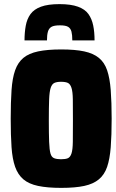

<svg xmlns="http://www.w3.org/2000/svg" viewBox="-20 -830 562 932"><path d="M277 82Q210 82 165 72.5Q120 63 93.5 40.5Q67 18 53.5 -20Q40 -58 36 -115.5Q32 -173 32 -254Q32 -334 36 -392.5Q40 -451 53.5 -489Q67 -527 93.5 -549Q120 -571 165 -580.5Q210 -590 277 -590Q345 -590 389 -580.5Q433 -571 460 -549Q487 -527 500 -489Q513 -451 517.5 -392.5Q522 -334 522 -254Q522 -173 517.5 -115.5Q513 -58 500 -20Q487 18 460 40.5Q433 63 389 72.5Q345 82 277 82ZM276 -57Q298 -57 309.5 -62Q321 -67 327 -85Q333 -103 333.5 -141.5Q334 -180 334 -245Q334 -310 333.5 -347.5Q333 -385 327 -403.5Q321 -422 309.5 -427.5Q298 -433 276 -433Q256 -433 244 -427.5Q232 -422 226 -403.5Q220 -385 218.5 -347.5Q217 -310 217 -245Q217 -180 218.5 -141.5Q220 -103 225 -85Q230 -67 243 -62Q256 -57 276 -57ZM269 -810Q324 -810 358.5 -797.5Q393 -785 409.5 -761.5Q426 -738 432.5 -706Q439 -674 439 -634H331Q331 -660 327 -676Q323 -692 311 -699.5Q299 -707 271 -707Q242 -707 229.5 -699.5Q217 -692 212.5 -676Q208 -660 208 -634H99Q99 -672 105 -705Q111 -738 128 -761.5Q145 -785 179 -797.5Q213 -810 269 -810Z"/></svg>

Font: Farlight84_Sys_V01
Style: Bold
Weight: 700
Designer: Monotype Design Team, Nadine Chahine and Nizar Qandah
Foundry: Monotype Imaging Inc.
Version: Version 2.004;October 31, 2024;FontCreator 14.0.0.2814 64-bi